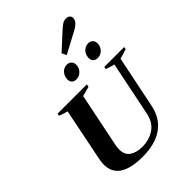

<svg xmlns="http://www.w3.org/2000/svg" viewBox="-324 -1336 1502 1502"><g transform="rotate(-45 427.0 -585.0)"><path d="M473 -1012 615 -1142Q635 -1159 650.5 -1169.5Q666 -1180 689 -1180Q711 -1180 722 -1169Q733 -1158 733 -1143Q733 -1136 732 -1133Q728 -1114 712 -1098Q696 -1082 666 -1066L491 -973ZM360 -835Q360 -840 362 -852Q367 -880 388 -900Q409 -920 438 -920Q463 -920 477 -905Q491 -890 491 -867Q491 -834 467.5 -809.5Q444 -785 411 -785Q386 -785 373 -798.5Q360 -812 360 -835ZM596 -835Q596 -840 598 -852Q603 -881 624.5 -900.5Q646 -920 676 -920Q700 -920 713.5 -905Q727 -890 727 -867Q727 -834 704 -809.5Q681 -785 648 -785Q623 -785 609.5 -799Q596 -813 596 -835ZM90 -163Q90 -185 97 -222L185 -657Q155 -664 113 -680L117 -700H441L436 -677Q412 -670 356 -656L264 -207Q259 -180 259 -163Q259 -101 299 -74Q339 -47 403 -47Q478 -47 536 -85.5Q594 -124 611 -207L703 -658Q672 -664 630 -680L634 -700H854L850 -680Q803 -664 769 -656L680 -222Q657 -109 573 -49.5Q489 10 349 10Q90 10 90 -163Z"/></g></svg>

Font: Trirong ExtraBold
Style: Italic
Weight: 800
Italic angle: -12°
Designer: Katatrad Team
Foundry: CadsonDemak
Version: Version 1.001